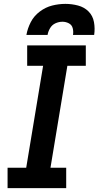

<svg xmlns="http://www.w3.org/2000/svg" viewBox="-20 -969 507 989"><path d="M19 0H321V-105H240L327 -630H422V-735H120V-630H202L115 -105H19ZM116 -789H225Q228 -807 238 -824Q248 -841 265.5 -849Q283 -857 302 -857Q319 -857 334.5 -849Q350 -841 354.5 -824Q359 -807 356 -789H465Q470 -823 464 -855.5Q458 -888 436 -910Q414 -932 382 -940.5Q350 -949 317 -949Q283 -949 249 -940.5Q215 -932 185 -909.5Q155 -887 138.5 -855Q122 -823 116 -789Z"/></svg>

Font: Iosevka Sparkle
Style: Bold Italic
Weight: 700
Italic angle: -9°
Designer: Belleve Invis
Foundry: Belleve Invis
Version: Version 4.5.0; ttfautohint (v1.8.3)